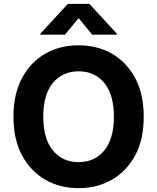

<svg xmlns="http://www.w3.org/2000/svg" viewBox="-20 -974 822 1004"><path d="M95.2 -566.1Q117.9 -608.7 149.1 -640.8Q180.4 -672.9 218.2 -694.2Q256 -715.6 299.7 -726.4Q343.4 -737.2 391 -737.2Q438.6 -737.2 482.2 -726.4Q525.9 -715.6 563.7 -694.1Q601.6 -672.6 632.8 -640.6Q664.1 -608.7 686.8 -566.1Q731.5 -482.6 731.5 -363.6Q731.5 -302.9 720.5 -253Q709.5 -203.1 686.8 -161.2Q664.1 -119 632.8 -87Q601.6 -55 563.6 -33.4Q525.6 -11.7 482.1 -0.9Q438.6 9.9 391 9.9Q343.4 9.9 299.7 -0.9Q256 -11.7 218.2 -33.4Q180.4 -55 149.1 -87.2Q117.9 -119.3 95.2 -161.9Q50.4 -245.7 50.4 -363.6Q50.4 -482.6 95.2 -566.1ZM206.3 -363.6Q206.3 -248.2 256.7 -187.1Q307.2 -126.1 391 -126.1Q474.8 -126.1 525.2 -187.1Q575.6 -248.2 575.6 -363.6Q575.6 -479.4 525.2 -540.5Q474.8 -601.2 391 -601.2Q307.5 -601.2 256.7 -540.5Q206.3 -479.4 206.3 -363.6ZM190.7 -797.6 334.9 -953.8H447.4L591.3 -797.6V-792.6H462.4L391 -879.3L319.6 -792.6H190.7Z"/></svg>

Font: Inter P
Style: Bold
Weight: 700
Designer: Rasmus Andersson
Foundry: rsms
Version: Version 3.018;git-588b23468